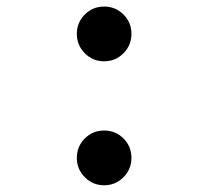

<svg xmlns="http://www.w3.org/2000/svg" viewBox="-20 -547 626 577"><path d="M293 9.8Q258.8 9.8 234.9 -14.4Q210.9 -38.6 210.9 -72.3Q210.9 -106.9 234.9 -130.9Q258.8 -154.8 293 -154.8Q327.1 -154.8 351.1 -130.9Q375 -106.9 375 -72.3Q375 -38.6 351.1 -14.4Q327.1 9.8 293 9.8ZM293 -362.8Q258.8 -362.8 234.9 -387Q210.9 -411.1 210.9 -445.3Q210.9 -479.5 234.9 -503.4Q258.8 -527.3 293 -527.3Q327.1 -527.3 351.1 -503.4Q375 -479.5 375 -445.3Q375 -411.1 351.1 -387Q327.1 -362.8 293 -362.8Z"/></svg>

Font: Cascadia Mono NF SemiBold
Style: Regular
Weight: 600
Monospace: yes
Designer: Aaron Bell
Foundry: Saja Typeworks
Version: Version 2404.023; ttfautohint (v1.8.4)